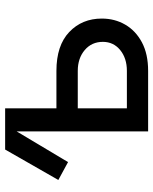

<svg xmlns="http://www.w3.org/2000/svg" viewBox="54 -640 586 733"><g transform="rotate(-90 346.5 -273.0)"><path d="M94.7 -305.7 26.4 -342.8 142.6 -545.9H299.8V-350.1H442.9Q539.6 -350.1 591.1 -301.3Q642.6 -252.4 642.6 -176.8Q642.6 -127.4 619.4 -87.4Q596.2 -47.4 551.8 -23.7Q507.3 0 442.9 0H211.9V-502ZM299.8 -268.6V-81.1H442.9Q491.2 -81.1 522.5 -106.7Q553.7 -132.3 553.7 -172.9Q553.7 -215.3 522.5 -241.9Q491.2 -268.6 442.9 -268.6Z"/></g></svg>

Font: Inter
Style: Regular
Weight: 400
Designer: Rasmus Andersson
Foundry: rsms
Version: Version 4.001;git-9221beed3